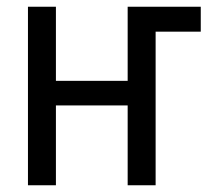

<svg xmlns="http://www.w3.org/2000/svg" viewBox="-20 -550 640 570"><path d="M63 0V-530H146V-310H359V-530H576V-456H442V0H359V-237H146V0Z"/></svg>

Font: Iosevka Mono
Style: Regular
Weight: 400
Designer: Belleve Invis
Foundry: Belleve Invis
Version: Version 11.1.1